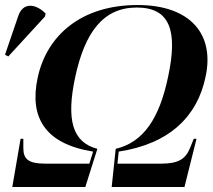

<svg xmlns="http://www.w3.org/2000/svg" viewBox="-68 -745 850 765"><path d="M-19 0H272L320 -152C220 -178 196 -268 231 -435C270 -618 344 -715 477 -715C609 -715 641 -623 602 -440C567 -272 503 -178 393 -152L377 0H667L715 -192H704L689 -155C671 -111 642 -93 575 -93H400L405 -141C609 -172 719 -283 751 -439C788 -608 691 -725 480 -725C256 -725 118 -604 82 -435C49 -280 108 -172 303 -141L288 -93H112C45 -93 25 -111 25 -155V-192H14ZM-35 -520 111 -679 114 -691C74 -731 24 -737 5 -682L-48 -527Z"/></svg>

Font: Noto Serif Display SemiBold
Style: Italic
Weight: 600
Italic angle: -12°
Designer: Monotype Design Team
Foundry: Monotype Imaging Inc.
Version: Version 2.009